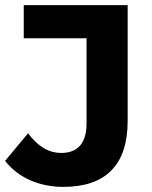

<svg xmlns="http://www.w3.org/2000/svg" viewBox="-36 -720 597 752"><path d="M212 12C377 12 464 -73 464 -246V-700H57V-570H303V-237C303 -160 269 -121 204 -121C154 -121 112 -147 74 -198L-16 -90C35 -24 118 12 212 12Z"/></svg>

Font: Montserrat Lite
Style: Bold
Weight: 700
Designer: Julieta Ulanovsky
Foundry: Julieta Ulanovsky
Version: Version 7.200;PS 007.200;hotconv 1.0.88;makeotf.lib2.5.64775